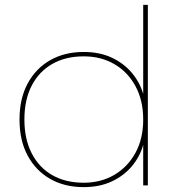

<svg xmlns="http://www.w3.org/2000/svg" viewBox="-20 -760 711 787"><path d="M60 -270Q60 -356 93.5 -418Q127 -480 186 -513.5Q245 -547 323 -547Q388 -547 437.5 -524Q487 -501 520 -462Q553 -423 567 -375V-740H586V0H567V-166Q553 -117 520 -78Q487 -39 437.5 -16Q388 7 323 7Q245 7 186 -26.5Q127 -60 93.5 -122Q60 -184 60 -270ZM567 -270Q567 -348 535.5 -406.5Q504 -465 449 -497Q394 -529 323 -529Q249 -529 194.5 -498Q140 -467 110 -409Q80 -351 80 -270Q80 -190 110 -131.5Q140 -73 194.5 -42Q249 -11 323 -11Q394 -11 449 -43.5Q504 -76 535.5 -134Q567 -192 567 -270Z"/></svg>

Font: Poppins Devanagari Thin
Style: Regular
Weight: 100
Designer: Ninad Kale (Devanagari), Jonny Pinhorn (Latin)
Foundry: Indian Type Foundry
Version: 4.005